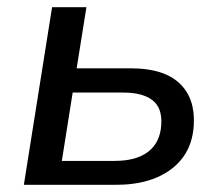

<svg xmlns="http://www.w3.org/2000/svg" viewBox="-20 -511 615 531"><path d="M46 0 124 -491H219L192 -322H343Q432 -322 476 -281Q520 -240 516 -166Q513 -113 486.5 -76.5Q460 -40 413 -20Q366 0 303 0ZM151 -66H297Q357 -66 390 -91.5Q423 -117 426 -166Q429 -213 401.5 -234Q374 -255 321 -255H181Z"/></svg>

Font: Nunito Sans 10pt Medium
Style: Italic
Weight: 500
Italic angle: -9°
Designer: Vernon Adams
Foundry: Vernon Adams
Version: Version 3.101;gftools[0.9.27]